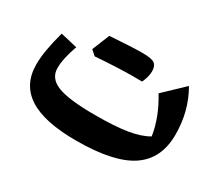

<svg xmlns="http://www.w3.org/2000/svg" viewBox="-107 -754 1092 973"><g transform="rotate(30 439.5 -267.5)"><path d="M734.4 -201.2Q718.8 -304.7 655.3 -407.7L770 -517.1Q834.5 -406.2 834.5 -269Q834.5 -127 733.2 -59.1Q631.8 8.8 412.6 8.8Q226.1 8.8 135.7 -49.6Q45.4 -107.9 45.4 -225.6Q45.4 -267.1 54 -315.9Q62.5 -364.7 79.1 -424.3L177.2 -401.4Q147.5 -318.4 147.5 -263.2Q147.5 -202.6 212.6 -177Q277.8 -151.4 430.7 -151.4Q547.4 -151.4 618.7 -163.1Q689.9 -174.8 734.4 -201.2ZM499 -418Q418 -418 281.2 -408.2L252.4 -433.6Q272.9 -485.4 293.5 -535.2Q427.2 -544.4 482.4 -544.4Q537.6 -544.4 554.4 -531.5Q571.3 -518.6 571.3 -487.1Q571.3 -455.6 553.2 -417.5Z"/></g></svg>

Font: Pinar Bold
Style: Regular
Weight: 700
Designer: Amin Abedi
Version: Version 3.000